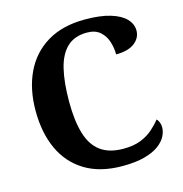

<svg xmlns="http://www.w3.org/2000/svg" viewBox="-108 -823 885 931"><g transform="rotate(-15 334.5 -357.0)"><path d="M394.1 10Q282.3 10 206.8 -36Q131.2 -82 93.2 -164.5Q55.3 -247 55.3 -358Q55.3 -466 94.4 -548.5Q133.5 -631 210.5 -677.5Q287.5 -724 400.6 -724Q477.3 -724 527.8 -708.6Q578.3 -693.3 603.5 -666.9Q628.7 -640.5 628.7 -607.9Q628.7 -570.7 596.5 -545.9Q564.2 -521.1 503.4 -521.1Q503.4 -553.9 493.3 -585.7Q483.2 -617.5 459.1 -638.7Q435.1 -660 393.4 -660Q330.6 -660 293.3 -624.6Q256 -589.3 239.8 -521.9Q223.7 -454.5 223.7 -358Q223.7 -262 243.2 -197.6Q262.6 -133.2 306 -101.5Q349.4 -69.9 420.1 -69.9Q472 -69.9 508 -84.5Q544 -99.1 569 -121.3Q593.9 -143.4 610.9 -165.4Q618.4 -159.2 623 -147.1Q627.6 -135 627.6 -122.3Q627.6 -101 616.1 -78Q604.5 -55 577.9 -35Q551.4 -15.1 506.2 -2.5Q461.1 10 394.1 10Z"/></g></svg>

Font: Noto Serif Telugu
Style: Regular
Weight: 400
Designer: Jelle Bosma - Monotype Design Team
Foundry: Monotype Imaging Inc.
Version: Version 2.003